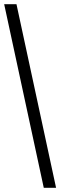

<svg xmlns="http://www.w3.org/2000/svg" viewBox="-20 -780 289 921"><path d="M190 121H249L59 -760H0Z"/></svg>

Font: Noto Serif Myanmar Condensed SemiBold
Style: Regular
Weight: 600
Width: 3
Designer: Ben Mitchell and the Monotype Design Team
Foundry: Monotype Imaging Inc.
Version: Version 2.106